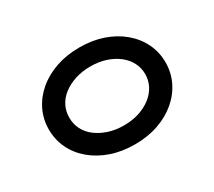

<svg xmlns="http://www.w3.org/2000/svg" viewBox="-133 -973 1388 1243"><g transform="rotate(-30 561.0 -352.0)"><path d="M562 10Q465 10 385.5 -17.5Q306 -45 247 -94.5Q188 -144 156.5 -210Q125 -276 125 -352Q125 -428 157 -494Q189 -560 247.5 -609.5Q306 -659 385.5 -686.5Q465 -714 561 -714Q657 -714 736.5 -686.5Q816 -659 874.5 -609.5Q933 -560 965 -494Q997 -428 997 -352Q997 -276 965 -210Q933 -144 874.5 -94.5Q816 -45 736.5 -17.5Q657 10 562 10ZM561 -132Q624 -132 675.5 -149Q727 -166 765 -195.5Q803 -225 824 -265Q845 -305 845 -352Q845 -399 824 -439Q803 -479 765 -508.5Q727 -538 675.5 -555Q624 -572 561 -572Q499 -572 447 -555Q395 -538 356.5 -508.5Q318 -479 298 -439Q278 -399 278 -352Q278 -305 298 -265Q318 -225 356.5 -195.5Q395 -166 447 -149Q499 -132 561 -132Z"/></g></svg>

Font: Lexend Zetta SemiBold
Style: Regular
Weight: 600
Designer: Bonnie Shaver-Troup, Thomas Jockin
Foundry: Lexend
Version: Version 1.007